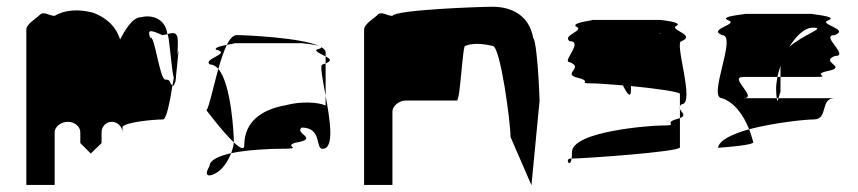

<svg xmlns="http://www.w3.org/2000/svg" viewBox="-20 -736 2542 569"><path d="M58 -188H142V-344C142 -360 160 -375 181 -375C201 -375 218 -361 218 -344V-312L249 -281L281 -312V-344C281 -361 294 -375 312 -375C328 -375 343 -360 343 -344V-360C352 -374 434 -382 463 -382C473 -382 483 -432 491 -482C479 -494 487 -500 470 -500C453 -500 438 -637 425 -624C417 -648 423 -649 461 -632C466 -632 471 -634 476 -635C470 -682 429 -693 398 -685C371 -685 348 -642 336 -619C322 -662 291 -685 257 -698C214 -710 171 -707 142 -689C125 -689 110 -704 98 -692C86 -680 58 -665 58 -648ZM476 -634V-635C492 -639 507 -644 507 -612C507 -612 507 -595 506 -573C508 -585 509 -589 509 -580C509 -591 506 -548 502 -515C501 -509 502 -504 501 -500H500V-498L501 -499C500 -494 499 -491 498 -490C496 -483 493 -480 491 -482C492 -490 494 -497 495 -505C488 -530 481 -639 476 -634ZM501 -500C501 -500 501 -499 501 -499C501 -499 501 -500 501 -500Z M592 -409C592 -409 640 -345 673 -314V-318C673 -335 666 -486 627 -532C612 -478 600 -420 592 -409ZM601 -244C584 -216 596 -210 618 -222C637 -231 655 -256 665 -282C630 -274 601 -262 601 -244ZM602 -545C579 -562 669 -577 620 -589C615 -595 635 -600 652 -603C643 -584 635 -559 627 -532C620 -540 611 -545 602 -545ZM652 -603C671 -607 687 -608 664 -608H874C871 -608 913 -605 927 -599C874 -625 702 -632 682 -632C671 -632 661 -621 652 -603ZM665 -282C669 -293 672 -304 673 -314C691 -297 704 -290 704 -306C704 -377 758 -412 826 -424C870 -436 923 -434 945 -423V-452C958 -381 972 -295 936 -295C914 -295 935 -358 874 -358C851 -340 929 -325 855 -313C817 -301 889 -295 805 -295C790 -295 715 -293 665 -282ZM918 -589C913 -583 932 -576 945 -569V-580C945 -587 940 -592 931 -597C934 -595 931 -592 918 -589ZM927 -599C929 -598 930 -598 931 -597C930 -598 928 -598 927 -599ZM936 -545C927 -545 936 -502 945 -452V-548ZM945 -548V-569C958 -562 965 -556 945 -548Z M1059 -188H1143V-406C1143 -421 1162 -438 1182 -438H1334C1344 -438 1351 -607 1359 -600C1379 -608 1404 -608 1440 -600C1463 -600 1493 -372 1493 -330L1555 -187L1579 -437C1579 -454 1572 -612 1560 -624C1548 -692 1494 -716 1440 -716C1402 -716 1152 -707 1143 -689C1126 -689 1111 -704 1099 -692C1087 -680 1059 -665 1059 -648Z M1668 -552C1711 -535 1650 -520 1686 -507C1741 -495 1689 -489 1731 -489C1746 -489 1779 -487 1826 -483C1839 -457 1850 -442 1850 -472V-481C1923 -474 1993 -464 1995 -458V-421C1996 -423 1997 -425 2000 -427C2042 -427 1976 -614 2000 -614C2042 -632 1969 -646 1982 -658C2012 -671 1930 -677 1938 -677H1731C1756 -677 1674 -671 1686 -658C1717 -646 1644 -632 1668 -614C1711 -614 1644 -552 1668 -552ZM1670 -266C1654 -266 1669 -236 1674 -266ZM1674 -266C1675 -271 1675 -277 1675 -285C1675 -348 1913 -364 1938 -364C1997 -364 1945 -370 1982 -382C1987 -383 1992 -385 1995 -386V-299C1991 -286 1721 -267 1674 -266ZM1932 -636C1934 -637 1936 -637 1938 -637C1944 -637 1941 -637 1932 -636ZM1995 -386C2016 -394 1999 -403 1995 -413ZM1995 -413C1994 -416 1994 -418 1995 -421Z M2108 -298C2122 -299 2222 -306 2212 -316C2208 -329 2205 -341 2200 -353C2151 -339 2111 -321 2108 -298ZM2120 -445C2075 -445 2166 -632 2120 -632C2075 -650 2172 -664 2138 -676C2105 -689 2211 -695 2183 -695H2391C2363 -695 2469 -689 2435 -676C2402 -664 2500 -650 2454 -632C2408 -632 2500 -570 2454 -570C2408 -552 2493 -538 2435 -526C2378 -514 2454 -508 2391 -508H2293V-541C2290 -530 2286 -519 2284 -508H2183C2137 -508 2229 -445 2183 -445H2282C2283 -433 2285 -437 2287 -445H2454C2408 -445 2437 -382 2391 -382C2365 -382 2273 -372 2200 -353C2182 -398 2156 -432 2120 -445ZM2280 -474C2280 -460 2281 -451 2282 -445H2287C2289 -453 2293 -464 2293 -464V-508H2284C2282 -496 2280 -485 2280 -474ZM2319 -597C2362 -635 2431 -654 2389 -654C2364 -654 2340 -630 2319 -597Z"/></svg>

Font: bitstorm
Style: exext
Weight: 400
Version: Version 0.2